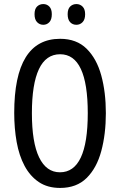

<svg xmlns="http://www.w3.org/2000/svg" viewBox="-20 -915 590 945"><path d="M501 -358Q501 -255 478.5 -171.5Q456 -88 406.5 -39Q357 10 276 10Q214 10 171 -19Q128 -48 101 -98.5Q74 -149 62 -216Q50 -283 50 -359Q50 -724 276 -724Q357 -724 406.5 -675Q456 -626 478.5 -543.5Q501 -461 501 -358ZM137 -358Q137 -214 172.5 -140.5Q208 -67 275 -67Q412 -67 412 -358Q412 -648 276 -648Q206 -648 171.5 -574.5Q137 -501 137 -358ZM150 -845Q150 -871 162.5 -883Q175 -895 193 -895Q211 -895 223 -882.5Q235 -870 235 -845Q235 -819 223 -806Q211 -793 193 -793Q175 -793 162.5 -806Q150 -819 150 -845ZM313 -845Q313 -871 325.5 -883Q338 -895 356 -895Q374 -895 386.5 -882.5Q399 -870 399 -845Q399 -819 386.5 -806Q374 -793 356 -793Q337 -793 325 -806Q313 -819 313 -845Z"/></svg>

Font: Noto Sans Tamil ExtraCondensed
Style: Regular
Weight: 400
Width: 2
Designer: Jelle Bosma - Monotype Design Team
Foundry: Monotype Imaging Inc.
Version: Version 2.004; ttfautohint (v1.8.4.7-5d5b)